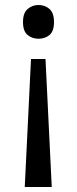

<svg xmlns="http://www.w3.org/2000/svg" viewBox="-20 -566 309 768"><path d="M196 -478Q196 -441 178 -426Q160 -411 134 -411Q109 -411 90.5 -426Q72 -441 72 -478Q72 -514 90.5 -530Q109 -546 134 -546Q160 -546 178 -530Q196 -514 196 -478ZM104 -330H162L187 182H79Z"/></svg>

Font: Noto Sans Tai Viet
Style: Regular
Weight: 400
Designer: Monotype Design Team
Foundry: Monotype Imaging Inc.
Version: Version 2.003; ttfautohint (v1.8.4.7-5d5b)